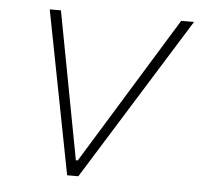

<svg xmlns="http://www.w3.org/2000/svg" viewBox="-43 -554 626 598"><g transform="rotate(5 270.0 -255.0)"><path d="M188 0 89 -510H124L211 -49H217L500 -510H540L223 0Z"/></g></svg>

Font: Saira Thin Thin
Style: Italic
Weight: 250
Italic angle: -12°
Version: Version 1.101